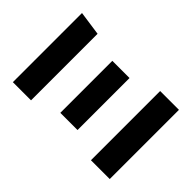

<svg xmlns="http://www.w3.org/2000/svg" viewBox="-185 -832 971 971"><g transform="rotate(-45 300.0 -346.5)"><path d="M547.5 -134.5V0H52.5V-134.5ZM484.5 -413.5V-290.5H112.5V-413.5ZM547 -693 528.5 -563H52.5V-693Z"/></g></svg>

Font: Fira Code Light
Style: Bold
Weight: 700
Monospace: yes
Version: Version 5.002